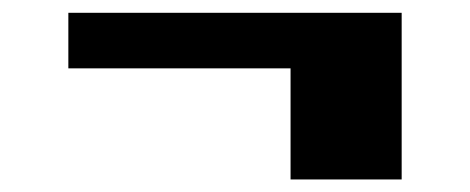

<svg xmlns="http://www.w3.org/2000/svg" viewBox="-20 -454 734 300"><path d="M86.8 -347.2V-434H607.6V-173.6H434V-347.2Z"/></svg>

Font: 8-bit Operator+ 8
Style: Bold
Weight: 700
Designer: GrandChaos9000
Version: Version 1.3.0 - August 1, 2014